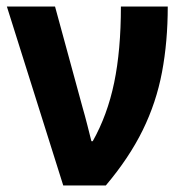

<svg xmlns="http://www.w3.org/2000/svg" viewBox="-20 -566 563 586"><path d="M173 0 1 -546H148L232 -238Q239 -214 246.5 -184.5Q254 -155 259 -135H263Q308 -215 328.5 -314Q349 -413 349 -546H492Q492 -439 474.5 -346Q457 -253 415.5 -168.5Q374 -84 303 0Z"/></svg>

Font: Noto Sans SemiCondensed
Style: Bold
Weight: 700
Width: 4
Designer: Monotype Design Team
Foundry: Monotype Imaging Inc.
Version: Version 2.013; ttfautohint (v1.8.4.7-5d5b)